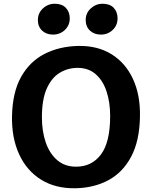

<svg xmlns="http://www.w3.org/2000/svg" viewBox="-20 -996 811 1024"><path d="M383 8Q276 10 199.2 -37.8Q122.5 -85.5 82.2 -172.8Q42 -260 44 -376Q46.5 -504.5 93 -586.8Q139.5 -669 218.5 -709Q297.5 -749 397.5 -751Q500 -753 574.8 -706.8Q649.5 -660.5 689.2 -574.8Q729 -489 726.5 -372.5Q724 -244 679.5 -160.2Q635 -76.5 558.5 -35.2Q482 6 383 8ZM386 -107Q469.5 -107 518.5 -172.2Q567.5 -237.5 567.5 -377.5Q567.5 -450.5 548.2 -508.5Q529 -566.5 490.5 -600.2Q452 -634 394 -634Q342 -634 298.8 -608Q255.5 -582 229.5 -524Q203.5 -466 203.5 -370Q203.5 -296.5 223.8 -237Q244 -177.5 284.8 -142.2Q325.5 -107 386 -107ZM262.5 -811.5Q227 -811.5 204.5 -832.8Q182 -854 182 -889.5Q182 -926 208.8 -951Q235.5 -976 272 -976Q310.5 -976 331.2 -954.2Q352 -932.5 352 -898Q352 -861 326 -836.2Q300 -811.5 262.5 -811.5ZM517.5 -811.5Q482.5 -811.5 459.8 -832.8Q437 -854 437 -889.5Q437 -926 464 -951Q491 -976 527 -976Q566 -976 586.5 -954.2Q607 -932.5 607 -898Q607 -861 581 -836.2Q555 -811.5 517.5 -811.5Z"/></svg>

Font: Merriweather Sans
Style: Bold
Weight: 700
Designer: Eben Sorkin
Foundry: Eben Sorkin
Version: Version 1.008; ttfautohint (v1.7.19-72a1) -l 8 -r 50 -G 200 